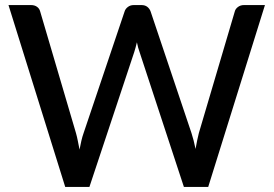

<svg xmlns="http://www.w3.org/2000/svg" viewBox="-20 -738 1080 758"><path d="M1026 -718 802 0H706L531 -532.5Q525 -548.5 520.5 -571Q515 -548 510 -532.5L333 0H237.5L13.5 -718H102.5Q116.5 -718 126 -711.2Q135.5 -704.5 138.5 -693L280 -212.5Q284 -198.5 287.2 -182Q290.5 -165.5 294 -147.5Q297.5 -165.5 301.2 -182Q305 -198.5 310 -212.5L472 -693Q475 -703 484.8 -710.5Q494.5 -718 508 -718H538.5Q552.5 -718 561.5 -711Q570.5 -704 574.5 -693L736 -212.5Q745 -185 752 -150Q758 -184.5 765 -212.5L907 -693Q909.5 -703 919.5 -710.5Q929.5 -718 943 -718Z"/></svg>

Font: LatoLatin Medium
Style: Regular
Weight: 500
Designer: Lukasz Dziedzic with Adam Twardoch and Botio Nikoltchev
Foundry: tyPoland Lukasz Dziedzic
Version: Version 2.015; 2015-08-06; http://www.latofonts.com/